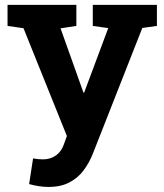

<svg xmlns="http://www.w3.org/2000/svg" viewBox="-20 -548 667 782"><path d="M177.2 213.4Q158.7 213.4 137.9 210.2Q117.2 207 98.6 201.7L114.7 97.2Q124 99.1 135.3 100.1Q146.5 101.1 154.8 101.1Q185.5 101.1 208 85Q230.5 68.8 240.7 38.6L252.4 5.9L75.7 -433.1L10.7 -442.4V-528.3H291V-442.4L226.6 -432.6L309.6 -199.7L319.8 -170.9H322.8L420.9 -433.6L357.9 -442.4V-528.3H619.1V-442.4L559.6 -434.1L357.9 78.6Q343.3 115.2 320.6 145.8Q297.9 176.3 262.9 194.8Q228 213.4 177.2 213.4Z"/></svg>

Font: Roboto Slab LO
Style: Bold
Weight: 700
Designer: Google
Version: Version 2.000